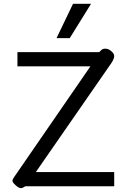

<svg xmlns="http://www.w3.org/2000/svg" viewBox="-20 -972 661 1002"><path d="M45 0ZM90 10Q74 10 51 -16Q45 -22 45 -29Q45 -34 49.5 -41.5Q54 -49 60 -57L452 -626H71V-700H498L507 -709Q515 -718 529 -718Q544 -718 557 -708Q576 -694 576 -679Q576 -666 562 -644L167 -74H576V0H112L102 6Q94 10 90 10ZM361 -952H455L344 -773H275Z"/></svg>

Font: Niramit
Style: Regular
Weight: 400
Version: Version 1.000; ttfautohint (v1.6)